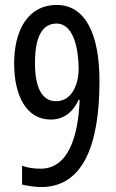

<svg xmlns="http://www.w3.org/2000/svg" viewBox="-20 -744 469 774"><path d="M381 -417C381 -614 320 -724 209 -724C92 -724 37 -621 37 -488C37 -362 84 -262 185 -262C236 -262 275 -292 297 -342H301C296 -198 257 -64 144 -64C114 -64 90 -68 69 -76V0C88 5 122 10 146 10C310 10 381 -150 381 -417ZM208 -649C281 -649 297 -534 297 -467C297 -401 268 -336 206 -336C150 -336 121 -389 121 -490C121 -597 151 -649 208 -649Z"/></svg>

Font: Noto Sans Lao Looped ExtraCondensed
Style: Regular
Weight: 400
Width: 2
Designer: Mark Frömberg, Ben Mitchell
Foundry: The Fontpad Ltd
Version: Version 1.003